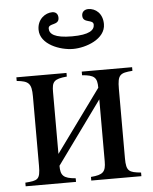

<svg xmlns="http://www.w3.org/2000/svg" viewBox="-51 -747 628 790"><g transform="rotate(-5 262.5 -352.0)"><path d="M402 -637C402 -681 373 -704 343 -704C329 -704 316 -696 316 -679C316 -646 360 -662 360 -638C360 -616 339 -598 267 -598C195 -598 174 -616 174 -638C174 -662 218 -646 218 -679C218 -696 208 -704 194 -704C166 -704 132 -681 132 -637C132 -576 214 -546 267 -546C320 -546 402 -575 402 -637ZM502 -450H294V-435C345 -431 356 -420 356 -378L169 -121V-377C169 -419 177 -430 231 -435V-450H24V-435C73 -430 85 -420 85 -366V-79C85 -21 74 -19 23 -15V0H231V-15C180 -19 169 -32 169 -72L356 -330V-74C356 -30 344 -19 294 -15V0H501V-15C452 -20 440 -25 440 -79V-366C440 -425 451 -431 502 -435Z"/></g></svg>

Font: STIXGeneral
Style: Regular
Weight: 400
Designer: MicroPress Inc., with final additions and corrections provided by Coen Hoffman, Elsevier (retired)
Version: Version 1.1.0